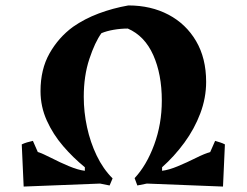

<svg xmlns="http://www.w3.org/2000/svg" viewBox="-20 -682 908 706"><path d="M67 4 60 -151Q68 -155 79.5 -158.5Q91 -162 101 -164L119 -123Q138 -117 169 -101Q200 -85 233.5 -71Q267 -57 292 -54V-67Q249 -102 212 -145Q175 -188 152 -239Q129 -290 129 -347Q129 -427 162 -485.5Q195 -544 248 -583Q291 -613 343 -632.5Q395 -652 452 -662Q535 -662 599.5 -628Q664 -594 701 -531Q738 -468 738 -381Q738 -322 716.5 -265Q695 -208 658 -157.5Q621 -107 576 -67V-54Q601 -57 634.5 -71Q668 -85 700 -101Q732 -117 753 -123L771 -164Q778 -162 789 -158.5Q800 -155 807 -151L800 4L520 -7L485 0L475 -27Q519 -74 547 -150Q575 -226 575 -312Q575 -409 543.5 -479.5Q512 -550 450 -577Q424 -577 398 -572.5Q372 -568 353 -560Q329 -527 308.5 -465Q288 -403 288 -326Q288 -270 300 -214.5Q312 -159 335.5 -110Q359 -61 394 -26L383 0L348 -7Z"/></svg>

Font: Labrada
Style: Bold
Weight: 700
Designer: Mercedes Jáuregui
Foundry: Omnibus-Type Team
Version: Version 1.000; ttfautohint (v1.8.4.7-5d5b)